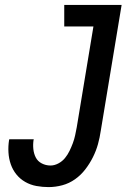

<svg xmlns="http://www.w3.org/2000/svg" viewBox="-20 -755 540 783"><path d="M178 8Q153 8 128.5 3.5Q104 -1 83 -13Q62 -25 47 -43.5Q32 -62 24 -85Q16 -108 14.5 -133.5Q13 -159 17 -184L18 -187H118L117 -185Q114 -166 116 -147Q118 -128 126 -112.5Q134 -97 150.5 -88.5Q167 -80 186 -80Q202 -80 218 -88.5Q234 -97 245 -110.5Q256 -124 263.5 -139.5Q271 -155 277 -171Q283 -187 286.5 -203.5Q290 -220 293 -236L361 -647H242V-735H476L391 -222Q387 -194 379.5 -167Q372 -140 359 -114Q346 -88 328 -64.5Q310 -41 286 -24Q262 -7 234 0.5Q206 8 178 8Z"/></svg>

Font: Iosevka Term Curly Semibold
Style: Italic
Weight: 600
Italic angle: -9°
Designer: Belleve Invis
Foundry: Belleve Invis
Version: Version 32.3.0